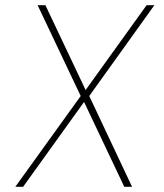

<svg xmlns="http://www.w3.org/2000/svg" viewBox="-20 -720 633 740"><path d="M39 0 291 -350 125 -700H155L310 -373L545 -700H575L324 -350L489 0H459L304 -327L69 0Z"/></svg>

Font: Haskoy Thin
Style: Italic
Weight: 100
Designer: Ertekin Erdin
Foundry: Ertekin Erdin
Version: Version 2.000; ttfautohint (v1.8.4.7-5d5b)